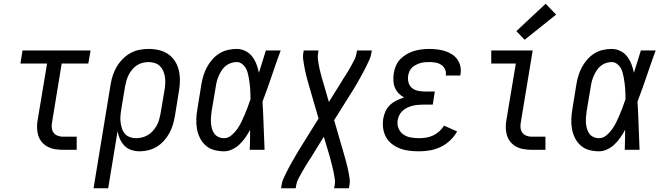

<svg xmlns="http://www.w3.org/2000/svg" viewBox="-20 -799 3540 1024"><path d="M315 0Q294 0 273 -3.5Q252 -7 234 -16.5Q216 -26 203 -41.5Q190 -57 184 -76.5Q178 -96 177.5 -117.5Q177 -139 181 -160L231 -460H89L100 -530H463L451 -460H309L258 -149Q255 -134 256 -119Q257 -104 265 -92.5Q273 -81 286.5 -75.5Q300 -70 315 -70H389V0Z M479 205 570 -349Q574 -374 582 -398Q590 -422 603 -444Q616 -466 635 -485Q654 -504 677 -516.5Q700 -529 724.5 -533.5Q749 -538 774 -538Q802 -538 829 -531.5Q856 -525 878 -509.5Q900 -494 914 -471.5Q928 -449 934 -422.5Q940 -396 939.5 -367.5Q939 -339 934 -311L913 -181Q909 -157 902 -134Q895 -111 883.5 -89.5Q872 -68 855 -49Q838 -30 817 -17Q796 -4 772 2Q748 8 725 8Q702 8 680.5 1Q659 -6 644 -21.5Q629 -37 620 -57Q611 -77 607 -99L557 205ZM705 -62Q721 -62 737.5 -66Q754 -70 769 -79Q784 -88 795.5 -101Q807 -114 815.5 -129Q824 -144 828.5 -160Q833 -176 836 -192L858 -322Q861 -339 861.5 -356.5Q862 -374 859.5 -390Q857 -406 850.5 -421Q844 -436 832.5 -447Q821 -458 805 -463Q789 -468 772 -468Q757 -468 740.5 -464Q724 -460 710 -450.5Q696 -441 685 -428Q674 -415 666.5 -400Q659 -385 654.5 -369.5Q650 -354 647 -338L627 -217Q624 -200 622.5 -182Q621 -164 623 -147.5Q625 -131 630 -115Q635 -99 645.5 -86.5Q656 -74 672 -68Q688 -62 705 -62Z M1175 8Q1148 8 1122 1Q1096 -6 1077 -23Q1058 -40 1046.5 -63Q1035 -86 1030.5 -111.5Q1026 -137 1027 -164.5Q1028 -192 1033 -219L1054 -349Q1058 -373 1065 -396Q1072 -419 1083.5 -440.5Q1095 -462 1112 -481.5Q1129 -501 1150 -514Q1171 -527 1195 -532.5Q1219 -538 1243 -538Q1267 -538 1289 -527Q1311 -516 1325 -497.5Q1339 -479 1347.5 -457Q1356 -435 1361 -411Q1370 -441 1379.5 -470.5Q1389 -500 1398 -530H1477Q1452 -462 1429 -393.5Q1406 -325 1380 -257Q1384 -193 1386 -128.5Q1388 -64 1391 0H1312Q1313 -27 1313.5 -53.5Q1314 -80 1314 -107Q1303 -86 1289 -66Q1275 -46 1258 -29.5Q1241 -13 1219 -2.5Q1197 8 1175 8ZM1175 -62Q1196 -62 1214 -77Q1232 -92 1245 -110.5Q1258 -129 1267.5 -148.5Q1277 -168 1285.5 -188.5Q1294 -209 1301.5 -229Q1309 -249 1316 -270Q1316 -285 1315.5 -299.5Q1315 -314 1314 -328.5Q1313 -343 1311 -357.5Q1309 -372 1306.5 -386Q1304 -400 1300 -414Q1296 -428 1288.5 -439.5Q1281 -451 1269 -459.5Q1257 -468 1243 -468Q1227 -468 1212 -463Q1197 -458 1184.5 -448Q1172 -438 1163 -424.5Q1154 -411 1147.5 -396.5Q1141 -382 1137 -367.5Q1133 -353 1131 -338L1109 -208Q1107 -192 1105.5 -176Q1104 -160 1105 -144.5Q1106 -129 1110 -114Q1114 -99 1122.5 -87Q1131 -75 1145 -68.5Q1159 -62 1175 -62Z M1479 205 1482 187Q1484 171 1491 155.5Q1498 140 1505.5 124.5Q1513 109 1521 94Q1529 79 1537.5 64.5Q1546 50 1554.5 35Q1563 20 1572 5L1679 -167L1629 -339Q1625 -353 1621 -367Q1617 -381 1613.5 -395Q1610 -409 1607 -423.5Q1604 -438 1601.5 -452.5Q1599 -467 1597 -481.5Q1595 -496 1597 -512L1600 -530H1679L1676 -512Q1674 -498 1675.5 -485Q1677 -472 1679 -459Q1681 -446 1684 -433.5Q1687 -421 1690 -408.5Q1693 -396 1696.5 -383.5Q1700 -371 1704 -359L1734 -255L1804 -367Q1805 -370 1806.5 -372Q1808 -374 1809 -376Q1809 -376 1809 -376Q1809 -376 1809 -376Q1811 -379 1812 -381Q1813 -383 1815 -385Q1825 -401 1834.5 -416Q1844 -431 1852.5 -447Q1861 -463 1869.5 -479Q1878 -495 1881 -512L1884 -530H1963L1960 -512Q1957 -496 1950 -480.5Q1943 -465 1935.5 -449.5Q1928 -434 1920 -419Q1912 -404 1904 -389.5Q1896 -375 1887.5 -360Q1879 -345 1870 -330L1762 -158L1812 14Q1816 28 1820 42Q1824 56 1827.5 70Q1831 84 1834.5 98.5Q1838 113 1840.5 127.5Q1843 142 1845 156.5Q1847 171 1844 187L1841 205H1762L1765 187Q1768 173 1766 160Q1764 147 1762 134Q1760 121 1757 108.5Q1754 96 1751 83.5Q1748 71 1744.5 58.5Q1741 46 1738 34L1707 -70L1638 42Q1636 45 1634.5 47Q1633 49 1632 51Q1632 51 1632 51Q1632 51 1632 51Q1630 54 1629 56Q1628 58 1626 60Q1616 76 1607 91Q1598 106 1589 122Q1580 138 1571.5 154Q1563 170 1560 187L1557 205Z M2215 8Q2189 8 2163 5Q2137 2 2113.5 -7Q2090 -16 2070.5 -31Q2051 -46 2039 -67.5Q2027 -89 2023.5 -114.5Q2020 -140 2024 -166Q2027 -186 2036 -205.5Q2045 -225 2060.5 -239.5Q2076 -254 2095.5 -263.5Q2115 -273 2135 -279Q2119 -288 2106 -301.5Q2093 -315 2086 -332Q2079 -349 2078 -369Q2077 -389 2080 -408Q2083 -428 2091.5 -448Q2100 -468 2115 -483.5Q2130 -499 2149 -510Q2168 -521 2188 -527Q2208 -533 2228.5 -535.5Q2249 -538 2269 -538Q2290 -538 2311.5 -535.5Q2333 -533 2352.5 -527Q2372 -521 2389.5 -510Q2407 -499 2418.5 -483Q2430 -467 2435 -446.5Q2440 -426 2436 -404Q2436 -402 2435.5 -400Q2435 -398 2435 -396H2357Q2357 -397 2357 -398Q2357 -399 2358 -400Q2360 -417 2352.5 -431.5Q2345 -446 2331.5 -454.5Q2318 -463 2301.5 -465.5Q2285 -468 2269 -468Q2257 -468 2245 -467Q2233 -466 2221.5 -462.5Q2210 -459 2199 -453.5Q2188 -448 2178.5 -439.5Q2169 -431 2164 -419.5Q2159 -408 2157 -396Q2154 -378 2158.5 -360Q2163 -342 2176.5 -330.5Q2190 -319 2208 -315Q2226 -311 2245 -311H2299L2288 -241H2234Q2220 -241 2206 -239.5Q2192 -238 2178.5 -234.5Q2165 -231 2151.5 -224.5Q2138 -218 2127 -208Q2116 -198 2109.5 -184.5Q2103 -171 2101 -158Q2097 -135 2105.5 -114.5Q2114 -94 2131 -82Q2148 -70 2170.5 -66Q2193 -62 2215 -62Q2234 -62 2253 -65Q2272 -68 2290 -76.5Q2308 -85 2323 -98.5Q2338 -112 2348 -129L2418 -98Q2403 -71 2380 -49.5Q2357 -28 2329.5 -15Q2302 -2 2273 3Q2244 8 2215 8Z M2815 0Q2794 0 2773 -3.5Q2752 -7 2734 -16.5Q2716 -26 2703 -41.5Q2690 -57 2684 -76.5Q2678 -96 2677.5 -117.5Q2677 -139 2681 -160L2731 -460H2600V-530H2821L2758 -149Q2755 -134 2756 -119Q2757 -104 2765 -92.5Q2773 -81 2786.5 -75.5Q2800 -70 2815 -70H2889V0ZM2778 -587 2734 -633 2890 -779 2946 -721Z M3175 8Q3148 8 3122 1Q3096 -6 3077 -23Q3058 -40 3046.5 -63Q3035 -86 3030.5 -111.5Q3026 -137 3027 -164.5Q3028 -192 3033 -219L3054 -349Q3058 -373 3065 -396Q3072 -419 3083.5 -440.5Q3095 -462 3112 -481.5Q3129 -501 3150 -514Q3171 -527 3195 -532.5Q3219 -538 3243 -538Q3267 -538 3289 -527Q3311 -516 3325 -497.5Q3339 -479 3347.5 -457Q3356 -435 3361 -411Q3370 -441 3379.5 -470.5Q3389 -500 3398 -530H3477Q3452 -462 3429 -393.5Q3406 -325 3380 -257Q3384 -193 3386 -128.5Q3388 -64 3391 0H3312Q3313 -27 3313.5 -53.5Q3314 -80 3314 -107Q3303 -86 3289 -66Q3275 -46 3258 -29.5Q3241 -13 3219 -2.5Q3197 8 3175 8ZM3175 -62Q3196 -62 3214 -77Q3232 -92 3245 -110.5Q3258 -129 3267.5 -148.5Q3277 -168 3285.5 -188.5Q3294 -209 3301.5 -229Q3309 -249 3316 -270Q3316 -285 3315.5 -299.5Q3315 -314 3314 -328.5Q3313 -343 3311 -357.5Q3309 -372 3306.5 -386Q3304 -400 3300 -414Q3296 -428 3288.5 -439.5Q3281 -451 3269 -459.5Q3257 -468 3243 -468Q3227 -468 3212 -463Q3197 -458 3184.5 -448Q3172 -438 3163 -424.5Q3154 -411 3147.5 -396.5Q3141 -382 3137 -367.5Q3133 -353 3131 -338L3109 -208Q3107 -192 3105.5 -176Q3104 -160 3105 -144.5Q3106 -129 3110 -114Q3114 -99 3122.5 -87Q3131 -75 3145 -68.5Q3159 -62 3175 -62Z"/></svg>

Font: Iosevka Slab
Style: Italic
Weight: 400
Italic angle: -9°
Monospace: yes
Designer: Belleve Invis
Foundry: Belleve Invis
Version: Version 11.1.0; ttfautohint (v1.8.3)